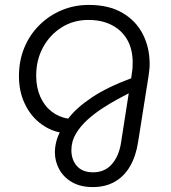

<svg xmlns="http://www.w3.org/2000/svg" viewBox="-20 -543 696 780"><path d="M357 217Q307 217 272.5 197Q238 177 220.5 144.5Q203 112 203 76Q203 55 208.5 33Q214 11 223 -5Q179 -14 141 -44Q103 -74 80 -123Q57 -172 57 -234Q57 -296 78.5 -348.5Q100 -401 139 -440Q178 -479 229.5 -501Q281 -523 341 -523Q422 -523 477 -491Q532 -459 560 -404.5Q588 -350 588 -283Q588 -271 586.5 -258Q585 -245 583 -231L541 34Q532 92 508 133Q484 174 446 195.5Q408 217 357 217ZM358 157Q405 157 433.5 125Q462 93 471 41L503 -164Q486 -155 458 -140Q430 -125 397.5 -104Q365 -83 336 -57Q307 -31 288.5 0Q270 31 270 67Q270 106 292.5 131.5Q315 157 358 157ZM257 -61Q290 -105 353 -147Q416 -189 513 -225L516 -248Q518 -259 518.5 -269Q519 -279 519 -289Q519 -343 497 -381.5Q475 -420 434.5 -441Q394 -462 339 -462Q278 -462 230 -431.5Q182 -401 154.5 -350Q127 -299 127 -236Q127 -188 143.5 -150.5Q160 -113 189.5 -90Q219 -67 257 -61Z"/></svg>

Font: MuseoModerno Light
Style: Italic
Weight: 300
Italic angle: -9°
Designer: Pablo Cosgaya, Héctor Gatti, Marcela Romero, and the Authors of The MuseoModerno Project.
Foundry: Omnibus-Type Team
Version: Version 1.003